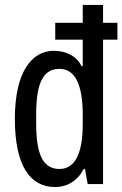

<svg xmlns="http://www.w3.org/2000/svg" viewBox="-20 -743 494 775"><path d="M396 -651V-723H314V-651H203V-583H314V-476H309C291 -515 248 -538 197 -538C110 -538 40 -455 40 -264C40 -71 103 12 203 12C251 12 293 -13 318 -61H323L334 0H396V-583H454V-651ZM220 -465C283 -465 314 -402 314 -278V-244C314 -123 283 -61 220 -61C157 -61 126 -113 126 -244V-282C126 -413 157 -465 220 -465Z"/></svg>

Font: Archivo Narrow
Style: Regular
Weight: 400
Designer: Hector Gatti
Foundry: Omnibus-Type
Version: Version 1.003;PS 001.003;hotconv 1.0.70;makeotf.lib2.5.58329